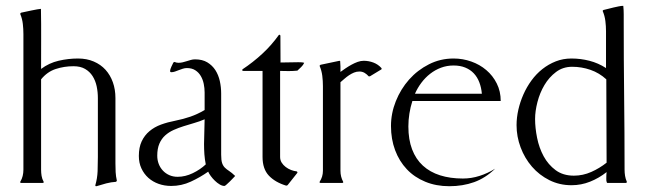

<svg xmlns="http://www.w3.org/2000/svg" viewBox="-20 -626 2206 657"><path d="M120.6 -45.4Q120.6 -34.7 122.3 -24.2Q124 -13.7 129.4 -3.9V-1Q127.4 0 126 0H51.8L49.3 -1V-3.9Q55.2 -13.7 57.6 -23.9Q60.1 -34.2 60.1 -45.4V-509.3Q60.1 -526.9 58.1 -544.2Q56.2 -561.5 49.3 -578.1V-579.6L51.8 -582.5Q56.6 -583.5 66.7 -585.7Q76.7 -587.9 87.4 -590.1Q98.1 -592.3 107.4 -594Q116.7 -595.7 120.1 -595.7Q121.1 -543.9 120.8 -492.9Q120.6 -441.9 120.6 -390.1Q147.9 -410.6 180.9 -418.2Q213.9 -425.8 247.1 -425.8Q276.9 -425.8 300.8 -415.5Q324.7 -405.3 341.1 -387.2Q357.4 -369.1 366.2 -344.5Q375 -319.8 375 -290.5V-66.9Q375 -51.8 375.7 -37.1Q376.5 -22.5 379.9 -7.8L377.4 -3.9Q360.4 -2.9 343.5 1.5Q326.7 5.9 310.1 11.2L306.6 10.7L306.2 7.8Q313 -15.6 314 -40Q314.9 -64.5 314.9 -88.9V-290.5Q314.9 -311 310.8 -330.6Q306.6 -350.1 296.9 -365.5Q287.1 -380.9 271.2 -390.1Q255.4 -399.4 231.4 -399.4Q199.7 -399.4 170.7 -389.9Q141.6 -380.4 120.6 -354.5Z M680.2 -309.6Q680.2 -324.2 677.2 -338.9Q674.3 -353.5 667.2 -365.7Q660.2 -377.9 648.4 -385.5Q636.7 -393.1 619.6 -393.1Q612.8 -393.1 605.7 -390.9Q598.6 -388.7 591.8 -386Q585 -383.3 578.6 -381.1Q572.3 -378.9 566.4 -378.9Q562 -378.9 562 -383.3Q562 -385.7 563.2 -389.6Q564.5 -393.6 566.4 -397.7Q568.4 -401.9 570.3 -405.8Q572.3 -409.7 573.2 -412.1L577.1 -414.1Q583.5 -411.1 590.8 -411.1Q598.1 -411.1 605.2 -412.8Q612.3 -414.6 619.1 -416.7Q626 -418.9 633.1 -420.9Q640.1 -422.9 647.5 -422.9Q672.4 -422.9 689.5 -412.6Q706.5 -402.3 717 -386Q727.5 -369.6 732.2 -348.6Q736.8 -327.6 736.8 -306.2V-96.7Q736.8 -77.6 740 -68.1Q743.2 -58.6 749.3 -52.5Q755.4 -46.4 764.2 -40.8Q772.9 -35.2 784.7 -23.9Q782.7 -22 777.6 -16.4Q772.5 -10.7 766.4 -4.9Q760.3 1 755.1 5.6Q750 10.3 748 10.3Q740.2 10.3 731.7 5.1Q723.1 0 715.3 -7.6Q707.5 -15.1 701.4 -23.4Q695.3 -31.7 692.4 -38.6Q664.6 -19 632.8 -4.4Q601.1 10.3 565.9 10.3Q543 10.3 522.9 3.2Q502.9 -3.9 487.8 -17.3Q472.7 -30.8 463.9 -49.8Q455.1 -68.8 455.1 -92.3Q455.1 -121.6 464.8 -142.3Q474.6 -163.1 491.5 -177.2Q508.3 -191.4 531 -199.7Q553.7 -208 579.6 -212.9Q606.9 -218.3 631.6 -226.8Q656.2 -235.4 680.2 -249.5ZM684.1 -63.5Q680.7 -80.6 679.4 -98.1Q678.2 -115.7 678.2 -133.3Q678.2 -154.8 679.2 -175.5Q680.2 -196.3 680.2 -217.8Q663.1 -210.4 644.5 -205.1Q626 -199.7 608.2 -194.1Q590.3 -188.5 574 -181.2Q557.6 -173.8 545.2 -162.6Q532.7 -151.4 525.4 -134.5Q518.1 -117.7 518.1 -93.3Q518.1 -78.1 523.2 -64.9Q528.3 -51.8 537.6 -42Q546.9 -32.2 559.6 -26.6Q572.3 -21 587.9 -21Q613.8 -21 639.6 -33.4Q665.5 -45.9 684.1 -63.5Z M938.5 -88.9Q938.5 -78.1 943.8 -69.6Q949.2 -61 957.5 -54.7Q965.8 -48.3 975.8 -44.4Q985.8 -40.5 995.1 -39.6L997.6 -37.6V-34.7L963.9 7.8L959.5 9.3Q921.9 -2 900.1 -24.9Q878.4 -47.9 878.4 -88.9V-383.3H812.5L808.6 -384.8L809.6 -388.7Q845.7 -412.6 877.4 -441.9Q909.2 -471.2 934.1 -506.3L937 -507.3L939.5 -504.4L939.9 -412.1Q955.1 -412.1 970.2 -412.6Q985.4 -413.1 1000.5 -413.1Q1005.9 -413.1 1011 -412.8Q1016.1 -412.6 1021 -411.1Q1017.6 -403.3 1010.5 -396.5Q1003.4 -389.6 997.6 -384.3Q982.9 -382.8 968 -382.8Q953.1 -382.8 938.5 -383.3Z M1145 -41.5Q1145 -21 1154.3 -3.9V-1Q1153.8 -1 1152.8 -0.5Q1151.9 0 1151.4 0H1076.7Q1076.2 0 1075.2 -0.5Q1074.2 -1 1073.7 -1V-3.9Q1085 -21 1085 -41.5V-331.5Q1085 -349.1 1082.8 -366.7Q1080.6 -384.3 1073.7 -400.4V-401.4L1076.7 -404.3L1141.6 -418L1144 -417Q1145 -407.7 1145 -398.4Q1145 -389.2 1145 -379.9Q1152.8 -385.7 1162.6 -392.3Q1172.4 -398.9 1182.6 -404.5Q1192.9 -410.2 1203.6 -414.1Q1214.4 -418 1224.6 -418Q1241.7 -418 1257.8 -411.9Q1273.9 -405.8 1285.2 -393.1L1286.1 -390.1L1285.2 -388.7L1245.6 -364.7H1241.7Q1235.8 -371.6 1227.8 -376.5Q1219.7 -381.3 1210 -381.3Q1200.2 -381.3 1191.4 -377.7Q1182.6 -374 1174.6 -368.7Q1166.5 -363.3 1159.2 -356.9Q1151.9 -350.6 1145 -344.7Z M1391.1 -280.3Q1384.3 -259.3 1380.9 -237.3Q1377.4 -215.3 1377.4 -193.4Q1377.4 -148.4 1390.1 -115Q1402.8 -81.5 1427 -59.3Q1451.2 -37.1 1485.8 -26.1Q1520.5 -15.1 1564 -15.1Q1593.3 -15.1 1621.3 -24.2Q1649.4 -33.2 1674.3 -48.8Q1641.1 -16.6 1602.3 -2.7Q1563.5 11.2 1517.6 11.2Q1472.2 11.2 1435.1 -4.2Q1397.9 -19.5 1372.1 -46.9Q1346.2 -74.2 1332 -112.1Q1317.9 -149.9 1317.9 -194.8Q1317.9 -238.3 1334.5 -279.8Q1351.1 -321.3 1379.9 -353.8Q1408.7 -386.2 1447.8 -406Q1486.8 -425.8 1532.2 -425.8Q1563.5 -425.8 1592.5 -415.5Q1621.6 -405.3 1644 -386.2Q1666.5 -367.2 1679.9 -340.3Q1693.4 -313.5 1693.4 -280.3ZM1628.9 -305.2Q1627 -326.7 1620.1 -344.5Q1613.3 -362.3 1601.3 -375Q1589.4 -387.7 1572 -394.8Q1554.7 -401.9 1532.2 -401.9Q1509.3 -401.9 1489 -394.3Q1468.8 -386.7 1451.9 -373.5Q1435.1 -360.4 1421.9 -342.8Q1408.7 -325.2 1399.9 -305.2Z M2112.8 -606Q2114.3 -591.8 2114.3 -577.4Q2114.3 -563 2114.3 -548.8Q2114.3 -421.9 2115.7 -297.1Q2117.2 -172.4 2117.2 -45.4Q2117.2 -34.7 2118.9 -24.2Q2120.6 -13.7 2125 -3.9L2124 -1L2123 0H2058.6Q2057.1 0 2056.2 -2.4Q2055.2 -4.9 2054.9 -7.8Q2054.7 -10.7 2054.7 -13.4Q2054.7 -16.1 2054.7 -16.6Q2054.7 -22 2054.9 -26.9Q2055.2 -31.7 2055.7 -37.1Q2029.8 -16.6 1999.3 -4.4Q1968.8 7.8 1935.5 7.8Q1894.5 7.8 1859.9 -9.5Q1825.2 -26.9 1800.3 -55.7Q1775.4 -84.5 1761.5 -121.6Q1747.6 -158.7 1747.6 -197.8Q1747.6 -223.6 1753.7 -250.5Q1759.8 -277.3 1771 -302.7Q1782.2 -328.1 1798.6 -350.6Q1814.9 -373 1835.9 -389.6Q1856.9 -406.2 1881.8 -416Q1906.7 -425.8 1935.5 -425.8Q1966.8 -425.8 1997.1 -418Q2027.3 -410.2 2053.7 -393.1V-519.5Q2053.7 -536.6 2051.5 -554.2Q2049.3 -571.8 2042.5 -587.9V-589.8L2044.9 -591.8Q2051.8 -593.3 2060.8 -595.7Q2069.8 -598.1 2079.1 -600.3Q2088.4 -602.5 2097.2 -604.2Q2106 -606 2112.8 -606ZM2054.7 -354.5Q2030.8 -376.5 2000.5 -387Q1970.2 -397.5 1938 -397.5Q1906.2 -397.5 1882.6 -379.6Q1858.9 -361.8 1843 -335Q1827.1 -308.1 1819.1 -276.9Q1811 -245.6 1811 -218.8Q1811 -188.5 1817.9 -154.3Q1824.7 -120.1 1840.3 -91.3Q1856 -62.5 1881.3 -43.7Q1906.7 -24.9 1943.8 -24.9Q1974.6 -24.9 2003.2 -37.6Q2031.7 -50.3 2055.7 -69.3Z"/></svg>

Font: CAT Linz
Style: Regular
Weight: 400
Designer: Peter Wiegel
Foundry: Peter Wiegel
Version: Version 1.08